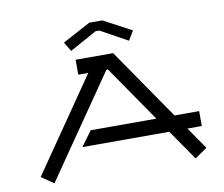

<svg xmlns="http://www.w3.org/2000/svg" viewBox="-85 -885 1180 1013"><g transform="rotate(-10 505.0 -378.5)"><path d="M305 -700 335 -650 480 -730H500L645 -650L675 -700L525 -780H455ZM350 -600V-520H403.8L61.1 -22.7L126.9 22.7L501 -520H509L715.8 -220H364L305 -140H770.9L883.1 22.7L948.9 -22.7L868.1 -140H945V-220H812.9L551 -600Z"/></g></svg>

Font: KetosagCBd
Style: Regular
Weight: 500
Designer: gluk
Foundry: gluk
Version: Version 00.0024